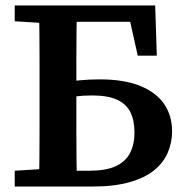

<svg xmlns="http://www.w3.org/2000/svg" viewBox="-20 -684 685 704"><path d="M34 0V-58L164 -66H178V0ZM123 0Q124 -51 124.5 -102Q125 -153 125 -204.5Q125 -256 125 -307V-357Q125 -409 125 -460Q125 -511 124.5 -562Q124 -613 123 -664H262Q261 -614 260.5 -563Q260 -512 260 -461.5Q260 -411 260 -362V-307Q260 -256 260 -205Q260 -154 260.5 -103Q261 -52 262 0ZM202 0V-58H308Q367 -58 403 -74Q439 -90 456 -121.5Q473 -153 473 -199Q473 -243 458 -273Q443 -303 409 -318.5Q375 -334 318 -334Q284 -334 257 -330.5Q230 -327 205 -321V-380Q236 -386 271.5 -389.5Q307 -393 345 -393Q435 -393 494 -369Q553 -345 582 -302.5Q611 -260 611 -202Q611 -161 595 -124Q579 -87 545 -59.5Q511 -32 455 -16Q399 0 318 0ZM34 -606V-664H178V-598H164ZM485 -480 447 -651 504 -604H221V-664H549L555 -480Z"/></svg>

Font: Source Serif 4 SemiBold
Style: Regular
Weight: 600
Designer: Frank Grießhammer
Foundry: Adobe Systems Incorporated
Version: Version 4.004;hotconv 1.0.116;makeotfexe 2.5.65601